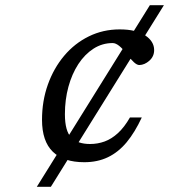

<svg xmlns="http://www.w3.org/2000/svg" viewBox="-20 -718 665 738"><path d="M121.5 0 556 -698H610L175.5 0ZM413 -552.5Q373 -552.5 339.5 -531Q306 -509.5 281.2 -471.8Q256.5 -434 243 -384.5Q229.5 -335 229.5 -279Q229.5 -214 254 -189.2Q278.5 -164.5 326 -164.5Q355.5 -164.5 382.2 -174.2Q409 -184 433.5 -206.5Q458 -229 479.5 -266.5H525Q498.5 -209.5 466.8 -171.2Q435 -133 395 -113.8Q355 -94.5 304 -94.5Q224.5 -94.5 183 -134.8Q141.5 -175 141.5 -257.5Q141.5 -330 164 -393Q186.5 -456 226.8 -503.8Q267 -551.5 321.5 -578.2Q376 -605 440 -605Q503.5 -605 538 -582Q572.5 -559 572.5 -525.5Q572.5 -501 554.2 -484.8Q536 -468.5 515.5 -468Q506.5 -468 494.5 -479Q482.5 -490 467 -510.5Q451.5 -531 438 -541.8Q424.5 -552.5 413 -552.5Z"/></svg>

Font: Newsreader 9pt
Style: Italic
Weight: 400
Italic angle: -17°
Designer: Hugues Gentile
Foundry: Production Type
Version: Version 1.003